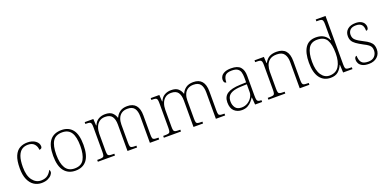

<svg xmlns="http://www.w3.org/2000/svg" viewBox="-8 -1608 4962 2466"><g transform="rotate(-20 2473.0 -375.0)"><path d="M264 10Q207 10 161.5 -19.5Q116 -49 89 -109.5Q62 -170 62 -263Q62 -370 88.5 -431Q115 -492 161 -517.5Q207 -543 265 -543Q333 -543 375.5 -511.5Q418 -480 418 -435Q418 -402 380 -401Q380 -444 351.5 -478.5Q323 -513 262 -513Q215 -513 180 -489.5Q145 -466 125 -411.5Q105 -357 105 -264Q105 -147 151.5 -85Q198 -23 268 -23Q328 -24 361 -51Q394 -78 411 -116Q421 -105 421 -86Q421 -68 403 -45.5Q385 -23 350 -6.5Q315 10 264 10Z M727 10Q630 10 575 -58Q520 -126 520 -267Q520 -408 573.5 -475.5Q627 -543 731 -543Q829 -543 882 -477Q935 -411 935 -267Q935 -126 882 -58Q829 10 727 10ZM727 -21Q819 -21 855.5 -87.5Q892 -154 892 -267Q892 -392 853.5 -452Q815 -512 731 -512Q640 -512 601.5 -450.5Q563 -389 563 -267Q563 -150 602 -85.5Q641 -21 727 -21Z M1034 0V-25H1055Q1088 -25 1104.5 -29Q1121 -33 1126.5 -48.5Q1132 -64 1132 -98V-439Q1132 -472 1126.5 -487.5Q1121 -503 1106 -507Q1091 -511 1063 -511H1049V-536H1167L1172 -446H1177Q1198 -497 1237.5 -520Q1277 -543 1328 -543Q1392 -543 1424 -515Q1456 -487 1469 -444H1473Q1492 -488 1530.5 -515.5Q1569 -543 1631 -543Q1787 -543 1787 -359V-98Q1787 -64 1792 -48.5Q1797 -33 1813.5 -29Q1830 -25 1864 -25H1872V0H1745V-361Q1745 -433 1717 -471.5Q1689 -510 1623 -510Q1573 -510 1541.5 -488Q1510 -466 1495.5 -428.5Q1481 -391 1481 -346V-98Q1481 -64 1486 -48.5Q1491 -33 1507.5 -29Q1524 -25 1558 -25H1570V0H1439V-361Q1439 -432 1411.5 -471Q1384 -510 1316 -510Q1267 -510 1235.5 -485Q1204 -460 1189 -419Q1174 -378 1174 -331V-97Q1174 -63 1179.5 -48Q1185 -33 1201.5 -29Q1218 -25 1252 -25H1268V0Z M1936 0V-25H1957Q1990 -25 2006.5 -29Q2023 -33 2028.5 -48.5Q2034 -64 2034 -98V-439Q2034 -472 2028.5 -487.5Q2023 -503 2008 -507Q1993 -511 1965 -511H1951V-536H2069L2074 -446H2079Q2100 -497 2139.5 -520Q2179 -543 2230 -543Q2294 -543 2326 -515Q2358 -487 2371 -444H2375Q2394 -488 2432.5 -515.5Q2471 -543 2533 -543Q2689 -543 2689 -359V-98Q2689 -64 2694 -48.5Q2699 -33 2715.5 -29Q2732 -25 2766 -25H2774V0H2647V-361Q2647 -433 2619 -471.5Q2591 -510 2525 -510Q2475 -510 2443.5 -488Q2412 -466 2397.5 -428.5Q2383 -391 2383 -346V-98Q2383 -64 2388 -48.5Q2393 -33 2409.5 -29Q2426 -25 2460 -25H2472V0H2341V-361Q2341 -432 2313.5 -471Q2286 -510 2218 -510Q2169 -510 2137.5 -485Q2106 -460 2091 -419Q2076 -378 2076 -331V-97Q2076 -63 2081.5 -48Q2087 -33 2103.5 -29Q2120 -25 2154 -25H2170V0Z M3001 10Q2940 10 2898.5 -28Q2857 -66 2857 -147Q2857 -226 2913.5 -263Q2970 -300 3089 -304L3172 -307V-371Q3172 -413 3163.5 -444.5Q3155 -476 3129 -494.5Q3103 -513 3050 -513Q2979 -513 2956 -480.5Q2933 -448 2933 -393Q2899 -393 2899 -443Q2899 -466 2913.5 -489Q2928 -512 2961.5 -527.5Q2995 -543 3050 -543Q3139 -543 3176.5 -501.5Q3214 -460 3214 -383V-111Q3214 -75 3218 -56.5Q3222 -38 3234.5 -31.5Q3247 -25 3273 -25H3279V0H3183L3175 -100H3172Q3158 -77 3136 -51.5Q3114 -26 3081 -8Q3048 10 3001 10ZM3009 -23Q3056 -23 3093 -46Q3130 -69 3151 -104Q3172 -139 3172 -174V-281L3091 -278Q3018 -275 2976 -258.5Q2934 -242 2916.5 -213.5Q2899 -185 2899 -145Q2899 -95 2924.5 -59Q2950 -23 3009 -23Z M3365 0V-25H3385Q3418 -25 3435 -29Q3452 -33 3457.5 -48.5Q3463 -64 3463 -98V-439Q3463 -472 3457 -487.5Q3451 -503 3436 -507Q3421 -511 3393 -511H3370V-536H3498L3503 -450H3507Q3537 -504 3576.5 -523.5Q3616 -543 3670 -543Q3754 -543 3794.5 -497Q3835 -451 3835 -356V-98Q3835 -64 3840.5 -48.5Q3846 -33 3862 -29Q3878 -25 3912 -25H3925V0H3793V-361Q3793 -427 3764 -468.5Q3735 -510 3662 -510Q3601 -510 3566.5 -483.5Q3532 -457 3518.5 -416Q3505 -375 3505 -331V-97Q3505 -63 3510.5 -48Q3516 -33 3532.5 -29Q3549 -25 3582 -25H3596V0Z M4215 10Q4121 10 4068.5 -60.5Q4016 -131 4016 -267Q4016 -402 4063.5 -473Q4111 -544 4209 -544Q4273 -544 4315.5 -517.5Q4358 -491 4378 -445H4383Q4381 -472 4380.5 -499.5Q4380 -527 4380 -548V-659Q4380 -695 4374 -711Q4368 -727 4353 -731Q4338 -735 4310 -735H4288V-760H4422V-97Q4422 -64 4427.5 -48.5Q4433 -33 4449.5 -29Q4466 -25 4500 -25H4514V0H4386L4381 -107H4378Q4356 -55 4318 -22.5Q4280 10 4215 10ZM4214 -22Q4300 -24 4340.5 -88Q4381 -152 4381 -265Q4381 -386 4345.5 -448Q4310 -510 4214 -510Q4131 -510 4094.5 -446Q4058 -382 4058 -264Q4058 -147 4101 -84Q4144 -21 4214 -22Z M4738 10Q4683 10 4651 -6Q4619 -22 4605.5 -46Q4592 -70 4592 -95Q4592 -120 4601 -131.5Q4610 -143 4622 -143Q4622 -87 4646 -53.5Q4670 -20 4739 -20Q4797 -20 4826.5 -53Q4856 -86 4856 -131Q4856 -155 4848.5 -174Q4841 -193 4819 -210.5Q4797 -228 4754 -249Q4698 -279 4664.5 -303Q4631 -327 4616.5 -353.5Q4602 -380 4602 -418Q4602 -475 4642 -509Q4682 -543 4751 -543Q4796 -543 4824.5 -528.5Q4853 -514 4866 -491.5Q4879 -469 4879 -447Q4879 -402 4847 -402Q4847 -464 4821 -488.5Q4795 -513 4746 -513Q4692 -513 4666.5 -487Q4641 -461 4641 -421Q4641 -375 4673 -347.5Q4705 -320 4768 -289Q4819 -264 4846.5 -241Q4874 -218 4884.5 -192.5Q4895 -167 4895 -134Q4895 -68 4851 -29Q4807 10 4738 10Z"/></g></svg>

Font: Noto Serif ExtraLight
Style: Regular
Weight: 200
Designer: Monotype Design Team
Foundry: Monotype Imaging Inc.
Version: Version 2.015; ttfautohint (v1.8.4.7-5d5b)